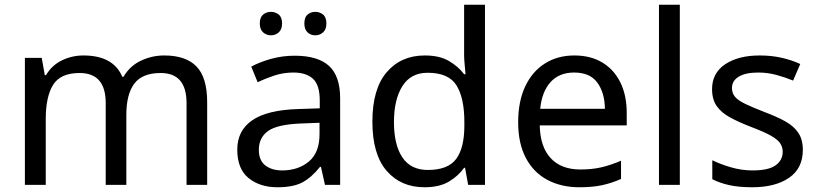

<svg xmlns="http://www.w3.org/2000/svg" viewBox="-20 -780 3452 810"><path d="M673 -546Q764 -546 809 -499.5Q854 -453 854 -349V0H767V-345Q767 -472 658 -472Q580 -472 546.5 -427Q513 -382 513 -296V0H426V-345Q426 -472 316 -472Q235 -472 204 -422Q173 -372 173 -278V0H85V-536H156L169 -463H174Q199 -505 241.5 -525.5Q284 -546 332 -546Q458 -546 496 -456H501Q528 -502 574.5 -524Q621 -546 673 -546Z M1223 -545Q1321 -545 1368 -502Q1415 -459 1415 -365V0H1351L1334 -76H1330Q1295 -32 1256.5 -11Q1218 10 1150 10Q1077 10 1029 -28.5Q981 -67 981 -149Q981 -229 1044 -272.5Q1107 -316 1238 -320L1329 -323V-355Q1329 -422 1300 -448Q1271 -474 1218 -474Q1176 -474 1138 -461.5Q1100 -449 1067 -433L1040 -499Q1075 -518 1123 -531.5Q1171 -545 1223 -545ZM1249 -259Q1149 -255 1110.5 -227Q1072 -199 1072 -148Q1072 -103 1099.5 -82Q1127 -61 1170 -61Q1238 -61 1283 -98.5Q1328 -136 1328 -214V-262ZM1076 -681Q1076 -707 1090 -718.5Q1104 -730 1123 -730Q1142 -730 1156 -718.5Q1170 -707 1170 -681Q1170 -656 1156 -643.5Q1142 -631 1123 -631Q1104 -631 1090 -643.5Q1076 -656 1076 -681ZM1264 -681Q1264 -707 1277.5 -718.5Q1291 -730 1310 -730Q1329 -730 1343 -718.5Q1357 -707 1357 -681Q1357 -656 1343 -643.5Q1329 -631 1310 -631Q1291 -631 1277.5 -643.5Q1264 -656 1264 -681Z M1771 10Q1671 10 1611 -59.5Q1551 -129 1551 -267Q1551 -405 1611.5 -475.5Q1672 -546 1772 -546Q1834 -546 1873.5 -523Q1913 -500 1938 -467H1944Q1943 -480 1940.5 -505.5Q1938 -531 1938 -546V-760H2026V0H1955L1942 -72H1938Q1914 -38 1874 -14Q1834 10 1771 10ZM1785 -63Q1870 -63 1904.5 -109.5Q1939 -156 1939 -250V-266Q1939 -366 1906 -419.5Q1873 -473 1784 -473Q1713 -473 1677.5 -416.5Q1642 -360 1642 -265Q1642 -169 1677.5 -116Q1713 -63 1785 -63Z M2403 -546Q2472 -546 2521.5 -516Q2571 -486 2597.5 -431.5Q2624 -377 2624 -304V-251H2257Q2259 -160 2303.5 -112.5Q2348 -65 2428 -65Q2479 -65 2518.5 -74.5Q2558 -84 2600 -102V-25Q2559 -7 2519 1.5Q2479 10 2424 10Q2348 10 2289.5 -21Q2231 -52 2198.5 -113.5Q2166 -175 2166 -264Q2166 -352 2195.5 -415Q2225 -478 2278.5 -512Q2332 -546 2403 -546ZM2402 -474Q2339 -474 2302.5 -433.5Q2266 -393 2259 -321H2532Q2531 -389 2500 -431.5Q2469 -474 2402 -474Z M2848 0H2760V-760H2848Z M3367 -148Q3367 -70 3309 -30Q3251 10 3153 10Q3097 10 3056.5 1Q3016 -8 2985 -24V-104Q3017 -88 3062.5 -74.5Q3108 -61 3155 -61Q3222 -61 3252 -82.5Q3282 -104 3282 -140Q3282 -160 3271 -176Q3260 -192 3231.5 -208Q3203 -224 3150 -244Q3098 -264 3061 -284Q3024 -304 3004 -332Q2984 -360 2984 -404Q2984 -472 3039.5 -509Q3095 -546 3185 -546Q3234 -546 3276.5 -536.5Q3319 -527 3356 -510L3326 -440Q3292 -454 3255 -464Q3218 -474 3179 -474Q3125 -474 3096.5 -456.5Q3068 -439 3068 -409Q3068 -387 3081 -371.5Q3094 -356 3124.5 -341.5Q3155 -327 3206 -307Q3257 -288 3293 -268Q3329 -248 3348 -219.5Q3367 -191 3367 -148Z"/></svg>

Font: Noto Sans Khojki
Style: Regular
Weight: 400
Designer: Monotype Design Team
Foundry: Monotype Imaging Inc.
Version: Version 2.003; ttfautohint (v1.8.4.7-5d5b)